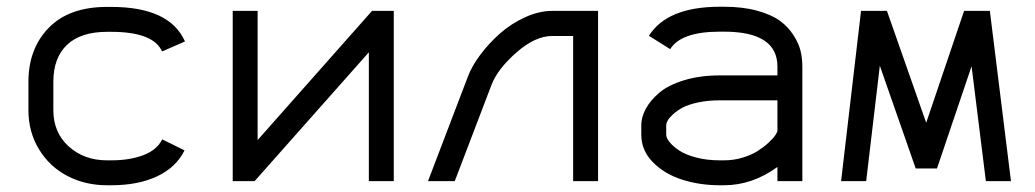

<svg xmlns="http://www.w3.org/2000/svg" viewBox="-20 -532 3040 564"><path d="M306.6 -438.5H294.4Q217.3 -438.5 177 -400.4Q136.7 -362.3 136.7 -291.5V-208.5Q136.7 -142.6 181.9 -101.8Q227.1 -61 294.4 -61H306.6Q361.3 -61 401.1 -76.2Q440.9 -91.3 456.5 -122.6L522 -90.3Q497.6 -40.5 441.9 -14.2Q386.2 12.2 306.6 12.2H294.4Q230.5 12.2 178 -15.1Q125.5 -42.5 94.5 -93.5Q63.5 -144.5 63.5 -208.5V-291.5Q63.5 -389.2 123.3 -450.4Q183.1 -511.7 294.4 -511.7H306.6Q478.5 -511.7 523.4 -410.2L456.1 -380.9Q430.2 -438.5 306.6 -438.5Z M663.6 0V-500H736.8V-120.6L1072.8 -500H1136.7V0H1063.5V-378.4L728 0Z M1354.5 -307.1Q1366.2 -338.4 1391.4 -371.8Q1416.5 -405.3 1449.2 -434.1Q1481.9 -462.9 1522.7 -481.4Q1563.5 -500 1602.1 -500H1736.8V0H1663.6V-426.3H1602.1Q1552.2 -426.3 1497.1 -377.9Q1441.9 -329.6 1423.8 -282.7L1315.9 0H1237.3Z M2106.9 -61Q2134.8 -61 2160.9 -68.8Q2187 -76.7 2205.1 -88.1Q2223.1 -99.6 2236.8 -112.1Q2250.5 -124.5 2257.1 -134.3Q2263.7 -144 2263.7 -147.9V-237.3H2094.7Q2059.6 -237.3 2031 -231.2Q2002.4 -225.1 1985.6 -216.1Q1968.8 -207 1957.3 -196.5Q1945.8 -186 1941.4 -178Q1937 -169.9 1937 -164.6V-136.2Q1937 -127 1946.8 -114.7Q1956.5 -102.5 1974.9 -90.1Q1993.2 -77.6 2024.9 -69.3Q2056.6 -61 2094.7 -61ZM1863.8 -164.6Q1863.8 -188 1877 -212.4Q1890.1 -236.8 1916.3 -259.3Q1942.4 -281.7 1989 -296.1Q2035.6 -310.5 2094.7 -310.5H2263.7V-336.4Q2263.7 -439 2106.9 -439H2094.7Q1980.5 -439 1948.7 -387.7L1886.2 -426.8Q1939.9 -512.2 2094.7 -512.2H2106.9Q2162.1 -512.2 2204.3 -500.5Q2246.6 -488.8 2271 -470.9Q2295.4 -453.1 2311 -428.5Q2326.7 -403.8 2331.8 -381.8Q2336.9 -359.9 2336.9 -336.4V0H2263.7V-41.5Q2189.5 12.2 2106.9 12.2H2094.7Q2035.6 12.2 1984.1 -4.2Q1932.6 -20.5 1898.2 -55.2Q1863.8 -89.8 1863.8 -136.2Z M2524.4 0H2450.7L2509.3 -500H2585.4L2700.7 -171.4L2812 -500H2887.7L2949.7 0H2876L2834 -337.4L2732.4 -37.1H2669.9L2564.5 -338.9Z"/></svg>

Font: Anka/Coder
Style: Regular
Weight: 400
Monospace: yes
Version: Version 001.100